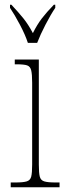

<svg xmlns="http://www.w3.org/2000/svg" viewBox="-20 -786 277 806"><path d="M97 -606Q86 -640 63.5 -682.5Q41 -725 22 -753V-766H28Q58 -734 78.5 -708.5Q99 -683 118 -647Q136 -683 155.5 -708.5Q175 -734 206 -766H212V-753Q193 -725 171 -682.5Q149 -640 136 -606ZM25 0V-20H45Q77 -20 92 -24.5Q107 -29 111 -44.5Q115 -60 115 -95V-439Q115 -474 111 -490.5Q107 -507 94 -511.5Q81 -516 51 -516H42V-536H143V-95Q143 -60 147 -44.5Q151 -29 166 -24.5Q181 -20 213 -20H230V0Z"/></svg>

Font: Noto Serif Condensed Thin
Style: Regular
Weight: 100
Width: 3
Designer: Monotype Design Team
Foundry: Monotype Imaging Inc.
Version: Version 2.013; ttfautohint (v1.8.4.7-5d5b)